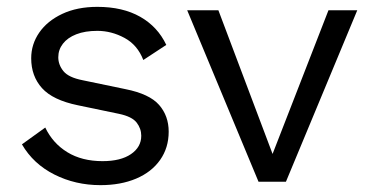

<svg xmlns="http://www.w3.org/2000/svg" viewBox="-20 -530 1074 560"><path d="M273 10Q200 10 138.5 -21Q77 -52 44 -109L112 -158Q134 -112 176.5 -86Q219 -60 279 -60Q332 -60 362 -80.5Q392 -101 392 -134Q392 -155 378.5 -172.5Q365 -190 327 -198L207 -223Q134 -238 102.5 -273Q71 -308 71 -360Q71 -401 94.5 -435Q118 -469 161.5 -489.5Q205 -510 264 -510Q338 -510 389 -481Q440 -452 465 -399L398 -355Q381 -399 343 -419.5Q305 -440 264 -440Q228 -440 202.5 -430Q177 -420 163.5 -402.5Q150 -385 150 -363Q150 -341 165 -322.5Q180 -304 221 -296L346 -270Q416 -256 444 -224Q472 -192 472 -146Q472 -99 447 -63.5Q422 -28 377 -9Q332 10 273 10Z M938 -500H1022L814 0H734L526 -500H617L775 -81Z"/></svg>

Font: Work Sans
Style: Regular
Weight: 400
Designer: Wei Huang
Foundry: Wei Huang
Version: Version 2.006; ttfautohint (v1.8.1.43-b0c9)